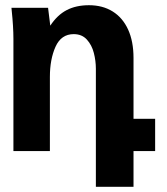

<svg xmlns="http://www.w3.org/2000/svg" viewBox="-20 -580 640 737"><path d="M25 -539 24 -550H164.5L173 -481.5Q200 -522.5 236 -541.2Q272 -560 321.5 -560Q374 -560 412.5 -536Q451 -512 471.8 -466.5Q492.5 -421 492.5 -357.5V-124H575.5V0H492.5V137H348V-316Q348 -346.5 340.2 -376.8Q332.5 -407 313.5 -428Q294.5 -449 263 -449Q215 -449 193.2 -400.8Q171.5 -352.5 171.5 -285V0H31.5V-430.5Q31.5 -477 25 -539Z"/></svg>

Font: JuliaMono ExtraBold
Style: Regular
Weight: 800
Monospace: yes
Designer: cormullion
Foundry: corm
Version: Version 0.055; ttfautohint (v1.8.4)